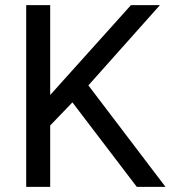

<svg xmlns="http://www.w3.org/2000/svg" viewBox="-20 -731 667 751"><path d="M263.2 -330.6 176.3 -240.2V0H82.5V-710.9H176.3V-359.4L492.2 -710.9H605.5L325.7 -397L627.4 0H515.1Z"/></svg>

Font: Shabnam FD
Style: Regular
Weight: 400
Foundry: DejaVu fonts team - Redesigned by Saber Rastikerdar - Based on Vazir font
Version: Version 5.00;October 20, 2019;FontCreator 12.0.0.2547 64-bit